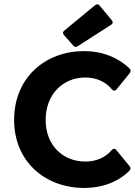

<svg xmlns="http://www.w3.org/2000/svg" viewBox="-20 -879 639 910"><path d="M283.2 -712.9 327.1 -663.1C333 -656.2 339.8 -654.3 348.6 -660.2L506.8 -761.7C515.6 -767.6 516.6 -774.4 509.8 -783.2L452.1 -852.5C446.3 -860.4 438.5 -860.4 430.7 -854.5L285.2 -734.4C277.3 -728.5 276.4 -720.7 283.2 -712.9ZM377.9 11.7C469.7 11.7 543.9 -19.5 594.7 -71.3C599.6 -77.1 599.6 -85 593.8 -91.8L531.2 -168C524.4 -175.8 516.6 -175.8 509.8 -168C480.5 -132.8 436.5 -113.3 383.8 -113.3C279.3 -113.3 196.3 -189.5 196.3 -310.5C196.3 -432.6 279.3 -511.7 383.8 -511.7C437.5 -511.7 480.5 -491.2 509.8 -456.1C516.6 -447.3 525.4 -447.3 532.2 -455.1L594.7 -532.2C600.6 -540 600.6 -547.9 593.8 -554.7C541 -605.5 466.8 -636.7 377.9 -636.7C195.3 -636.7 46.9 -511.7 46.9 -310.5C46.9 -112.3 195.3 11.7 377.9 11.7Z"/></svg>

Font: Ed Sans Neue
Style: Bold
Weight: 700
Designer: Stephen Hutchings
Version: Version 1.004;PS 001.004;hotconv 1.0.88;makeotf.lib2.5.64775